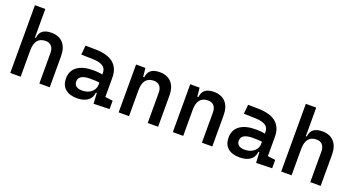

<svg xmlns="http://www.w3.org/2000/svg" viewBox="-47 -1337 3609 1951"><g transform="rotate(20 1758.0 -361.0)"><path d="M394 0V-329.6Q394 -377 371.3 -402.8Q348.6 -428.7 307.1 -428.7Q191.9 -428.7 191.9 -283.7L161.6 -423.8H202.1Q207.5 -476.1 239.7 -501.7Q272 -527.3 334.5 -527.3Q416.5 -527.3 461.4 -477.5Q506.3 -427.7 506.3 -336.9V0ZM79.6 0V-732.4H191.9V0Z M981.9 4.9 973.6 -148.4 963.9 -198.7V-322.8Q963.9 -371.6 927.7 -394.3Q891.6 -417 820.3 -418.9L693.8 -422.4L703.6 -522.5L810.5 -521Q942.4 -519 1006.6 -465.6Q1070.8 -412.1 1070.8 -309.6V-101.1L1153.8 -90.3V0ZM801.8 9.8Q720.2 9.8 675.3 -29.8Q630.4 -69.3 630.4 -141.6Q630.4 -225.1 691.2 -269.8Q752 -314.5 863.8 -314.5Q908.7 -314.5 943.6 -309.1Q978.5 -303.7 1007.8 -293.5L986.3 -213.4Q954.1 -220.7 924.6 -221.9Q895 -223.1 864.3 -223.1Q738.8 -223.1 738.8 -147.9Q738.8 -116.2 760.7 -98.9Q782.7 -81.5 822.8 -81.5Q869.6 -81.5 901.1 -98.1Q932.6 -114.7 948.2 -140.4Q963.9 -166 963.9 -192.9V-242.2L990.2 -109.4H949.2L965.8 -125Q965.8 -80.1 945.6 -50Q925.3 -20 888.7 -5.1Q852.1 9.8 801.8 9.8Z M1565.9 0V-327.1Q1565.9 -374 1543.2 -399.4Q1520.5 -424.8 1479 -424.8Q1363.8 -424.8 1363.8 -281.2L1333.5 -423.8H1374Q1379.4 -476.1 1411.6 -501.7Q1443.8 -527.3 1506.3 -527.3Q1588.4 -527.3 1633.3 -477.5Q1678.2 -427.7 1678.2 -336.9V0ZM1251.5 0V-517.6H1352.5L1363.8 -408.2V0Z M2151.9 0V-327.1Q2151.9 -374 2129.2 -399.4Q2106.4 -424.8 2064.9 -424.8Q1949.7 -424.8 1949.7 -281.2L1919.4 -423.8H1960Q1965.3 -476.1 1997.6 -501.7Q2029.8 -527.3 2092.3 -527.3Q2174.3 -527.3 2219.2 -477.5Q2264.2 -427.7 2264.2 -336.9V0ZM1837.4 0V-517.6H1938.5L1949.7 -408.2V0Z M2739.7 4.9 2731.4 -148.4 2721.7 -198.7V-322.8Q2721.7 -371.6 2685.5 -394.3Q2649.4 -417 2578.1 -418.9L2451.7 -422.4L2461.4 -522.5L2568.4 -521Q2700.2 -519 2764.4 -465.6Q2828.6 -412.1 2828.6 -309.6V-101.1L2911.6 -90.3V0ZM2559.6 9.8Q2478 9.8 2433.1 -29.8Q2388.2 -69.3 2388.2 -141.6Q2388.2 -225.1 2449 -269.8Q2509.8 -314.5 2621.6 -314.5Q2666.5 -314.5 2701.4 -309.1Q2736.3 -303.7 2765.6 -293.5L2744.1 -213.4Q2711.9 -220.7 2682.4 -221.9Q2652.8 -223.1 2622.1 -223.1Q2496.6 -223.1 2496.6 -147.9Q2496.6 -116.2 2518.6 -98.9Q2540.5 -81.5 2580.6 -81.5Q2627.4 -81.5 2658.9 -98.1Q2690.4 -114.7 2706.1 -140.4Q2721.7 -166 2721.7 -192.9V-242.2L2748 -109.4H2707L2723.6 -125Q2723.6 -80.1 2703.4 -50Q2683.1 -20 2646.5 -5.1Q2609.9 9.8 2559.6 9.8Z M3323.7 0V-329.6Q3323.7 -377 3301 -402.8Q3278.3 -428.7 3236.8 -428.7Q3121.6 -428.7 3121.6 -283.7L3091.3 -423.8H3131.8Q3137.2 -476.1 3169.4 -501.7Q3201.7 -527.3 3264.2 -527.3Q3346.2 -527.3 3391.1 -477.5Q3436 -427.7 3436 -336.9V0ZM3009.3 0V-732.4H3121.6V0Z"/></g></svg>

Font: Cascadia Code Medium
Style: Regular
Weight: 500
Monospace: yes
Designer: Aaron Bell
Foundry: Saja Typeworks
Version: Version 2407.024